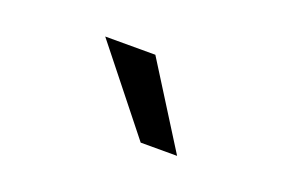

<svg xmlns="http://www.w3.org/2000/svg" viewBox="-40 -891 500 342"><g transform="rotate(20 210.5 -720.0)"><path d="M308 -642H239L115 -798H210Z"/></g></svg>

Font: Hind Siliguri
Style: Regular
Weight: 400
Designer: Jyotish Sonowal
Foundry: Indian Type Foundry
Version: Version 1.000;PS 1.0;hotconv 1.0.86;makeotf.lib2.5.63406; tt